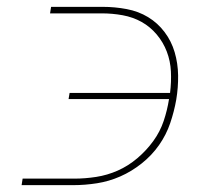

<svg xmlns="http://www.w3.org/2000/svg" viewBox="-20 -540 640 560"><path d="M43 0 46 -19H197Q228 -19 260.5 -24Q293 -29 323.5 -42.5Q354 -56 380.5 -78.5Q407 -101 427 -128.5Q447 -156 457.5 -187.5Q468 -219 473 -251H180L183 -269H476Q480 -301 478.5 -331.5Q477 -362 466.5 -389.5Q456 -417 437 -439.5Q418 -462 393 -476Q368 -490 338 -495.5Q308 -501 277 -501H126L129 -520H280Q315 -520 349.5 -513.5Q384 -507 412 -490Q440 -473 460 -446.5Q480 -420 489.5 -387.5Q499 -355 499.5 -320Q500 -285 494 -249Q488 -215 476.5 -181Q465 -147 444 -117Q423 -87 393.5 -63.5Q364 -40 331 -25.5Q298 -11 263 -5.5Q228 0 194 0Z"/></svg>

Font: Iosevka Thin Extended Oblique
Style: Regular
Weight: 100
Width: 7
Italic angle: -9°
Monospace: yes
Designer: Belleve Invis
Foundry: Belleve Invis
Version: Version 32.5.0; ttfautohint (v1.8.4)